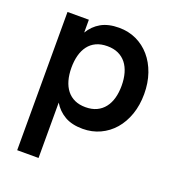

<svg xmlns="http://www.w3.org/2000/svg" viewBox="-142 -666 926 1018"><g transform="rotate(20 320.5 -157.5)"><path d="M70 240V-540H190.5V-467.5Q215 -509 255.5 -532Q296 -555 356.5 -555Q410 -555 454.8 -534Q499.5 -513 532 -475.2Q564.5 -437.5 582.8 -385Q601 -332.5 601 -270Q601 -207 582.8 -154.5Q564.5 -102 531.8 -64.2Q499 -26.5 454.2 -5.8Q409.5 15 356.5 15Q296 15 255.5 -8.2Q215 -31.5 190.5 -72.5V240ZM331.5 -98Q367.5 -98 394 -110.5Q420.5 -123 438.2 -145.8Q456 -168.5 464.8 -200.2Q473.5 -232 473.5 -270Q473.5 -309 464.5 -340.8Q455.5 -372.5 437.8 -395Q420 -417.5 393.5 -429.8Q367 -442 331.5 -442Q295 -442 268.5 -429.5Q242 -417 224.8 -394.2Q207.5 -371.5 199 -340Q190.5 -308.5 190.5 -270Q190.5 -230.5 199.5 -198.8Q208.5 -167 226.2 -144.5Q244 -122 270.2 -110Q296.5 -98 331.5 -98Z"/></g></svg>

Font: Vela Sans Bd
Style: Bold
Weight: 700
Designer: Principal design: Mikhail Sharanda - project Manrope.
Design modification: Ravid Balaliev
Foundry: Mikhail Sharanda
Version: Version 1.001